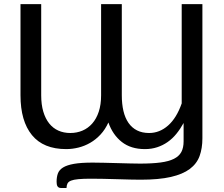

<svg xmlns="http://www.w3.org/2000/svg" viewBox="-20 -738 1122 960"><path d="M725.5 -73Q778 -73 820.5 -110.5Q863 -148 888.5 -221V-717.5H992V-46.5Q992 3.5 978 42Q964 80.5 929 106.8Q894 133 834.2 146.8Q774.5 160.5 683 160.5Q663 160.5 632 159.8Q601 159 566.2 158Q531.5 157 496.8 156.2Q462 155.5 435 155.5Q396 155.5 372 157.8Q348 160 335 165.2Q322 170.5 317.5 179.5Q313 188.5 312.5 202H285.5Q278 202 273.5 199.2Q269 196.5 266.8 192.2Q264.5 188 263.8 182.2Q263 176.5 263 170.5Q263 147 269.5 129.2Q276 111.5 295.2 99.5Q314.5 87.5 350 81.2Q385.5 75 443.5 75Q466.5 75 499 75.8Q531.5 76.5 565.2 77.5Q599 78.5 629.5 79.2Q660 80 679.5 80Q740.5 80 782.2 74.5Q824 69 849.8 56Q875.5 43 886.8 21.8Q898 0.5 898 -31.5V-123Q881.5 -93 861.8 -68.8Q842 -44.5 818 -27.8Q794 -11 765.8 -1.8Q737.5 7.5 704.5 7.5Q634.5 7.5 589 -28.2Q543.5 -64 522 -125.5Q506 -90.5 482.5 -65.2Q459 -40 431.2 -24Q403.5 -8 372.5 -0.2Q341.5 7.5 311 7.5Q197 7.5 139.8 -62.5Q82.5 -132.5 82.5 -261.5V-717.5H186V-261.5Q186 -215 196.5 -179.8Q207 -144.5 226 -120.8Q245 -97 271.8 -85Q298.5 -73 331.5 -73Q364.5 -73 392.5 -85Q420.5 -97 441.2 -120.5Q462 -144 473.8 -179.5Q485.5 -215 485.5 -261.5V-717.5H589V-261.5Q589 -218 597.2 -183Q605.5 -148 622.5 -123.5Q639.5 -99 665.2 -86Q691 -73 725.5 -73Z"/></svg>

Font: Lato Medium
Style: Regular
Weight: 500
Designer: Lukasz Dziedzic
Foundry: tyPoland Lukasz Dziedzic
Version: Version 2.006; 2014-01-15